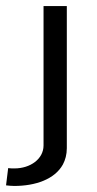

<svg xmlns="http://www.w3.org/2000/svg" viewBox="-71 -463 322 635"><path d="M-51 150C-42 151 -33 152 -24 152C46 152 110 130 137 81C145 66 150 48 150 27V-443H73V18C73 63 29 94 -23 94C-30 94 -37 94 -44 93Z"/></svg>

Font: KpMath
Style: Sans
Weight: 400
Version: Version 0.64